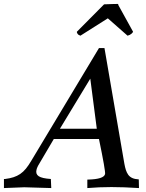

<svg xmlns="http://www.w3.org/2000/svg" viewBox="-86 -954 740 974"><path d="M174 0 172 -46Q127 -49 110.5 -60Q94 -71 99 -92Q100 -99 107 -113L187 -249H416Q450 -85 447 -71Q441 -45 361 -43H357V0Q417 -5 479 -5Q541 -5 619 0L618 -44Q598 -45 585 -51Q572 -57 564.5 -67.5Q557 -78 552.5 -92Q548 -106 545 -123L444 -710H416L73 -139Q59 -115 45.5 -98.5Q32 -82 16.5 -71.5Q1 -61 -17.5 -55Q-36 -49 -60 -46H-66V0L37 -4ZM405 -301H218L372 -555ZM511 -934Q514 -934 515 -927L589 -793Q588 -789 580.5 -782.5Q573 -776 561 -773L461 -861L322 -773Q312 -776 307.5 -782.5Q303 -789 304 -793L442 -932Q466 -933 483 -933.5Q500 -934 511 -934Z"/></svg>

Font: Lusitana
Style: Italic
Weight: 400
Italic angle: -12°
Designer: Ana Paula Megda
Foundry: Ana Paula Megda
Version: Version 1.000; ttfautohint (v1.1) -l 8 -r 50 -G 200 -x 14 -D